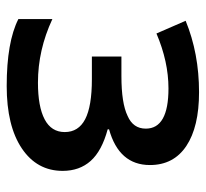

<svg xmlns="http://www.w3.org/2000/svg" viewBox="-40 -550 600 559"><g transform="rotate(90 259.5 -270.0)"><path d="M144 -238H210Q289 -238 326.5 -218.5Q364 -199 364 -159Q364 -120 327 -100.5Q290 -81 220 -81Q125 -81 35 -123V-24Q102 10 230 10Q346 10 411.5 -34Q477 -78 477 -153Q477 -202 448 -234.5Q419 -267 356 -284V-288Q460 -317 460 -407Q460 -476 404.5 -513Q349 -550 248 -550Q135 -550 40 -511L77 -426Q159 -461 237 -461Q354 -461 354 -395Q354 -358 317 -342Q280 -324 201 -324H144Z"/></g></svg>

Font: OpenSansMMV
Style: Semibold
Weight: 600
Designer: Steve Matteson
Foundry: Ascender Corporation
Version: Version 6.000